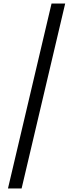

<svg xmlns="http://www.w3.org/2000/svg" viewBox="-20 -820 413 1084"><path d="M25 244H102L348 -800H271Z"/></svg>

Font: Noto Serif Malayalam ExtraBold
Style: Regular
Weight: 800
Designer: Indian type Foundry, Jelle Bosma, Monotype Design Team
Foundry: Monotype Imaging Inc.
Version: Version 2.104